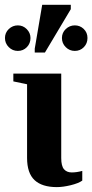

<svg xmlns="http://www.w3.org/2000/svg" viewBox="-40 -763 381 793"><path d="M194.8 9.8Q133.8 9.8 102.8 -19Q71.8 -47.9 71.8 -110.8V-415L15.1 -426.8V-459H212.9V-110.4Q212.9 -77.1 224.4 -64Q235.8 -50.8 256.3 -50.8Q276.4 -50.8 299.8 -57.1V-17.1Q284.2 -5.9 252 2Q219.7 9.8 194.8 9.8ZM269 -552.7Q247.1 -552.7 231.4 -568.4Q215.8 -584 215.8 -606Q215.8 -627.9 231.7 -643.1Q247.6 -658.2 269 -658.2Q290.5 -658.2 305.9 -643.3Q321.3 -628.4 321.3 -606Q321.3 -583.5 306.2 -568.1Q291 -552.7 269 -552.7ZM33.7 -552.7Q11.7 -552.7 -3.9 -568.4Q-19.5 -584 -19.5 -606Q-19.5 -627.9 -3.7 -643.1Q12.2 -658.2 33.7 -658.2Q55.2 -658.2 70.6 -642.6Q85.9 -627 85.9 -606Q85.9 -583.5 70.8 -568.1Q55.7 -552.7 33.7 -552.7ZM103.5 -545.9V-562L134.3 -743.2H252.4V-725.1L145.5 -545.9Z"/></svg>

Font: Tinos
Style: Bold
Weight: 700
Designer: Steve Matteson
Foundry: Monotype Imaging Inc.
Version: Version 1.23